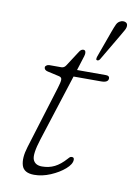

<svg xmlns="http://www.w3.org/2000/svg" viewBox="-80 -732 550 792"><g transform="rotate(10 195.0 -336.0)"><path d="M149.5 -411 100.5 -422Q85.5 -425.5 85.5 -437Q85.5 -441.5 90.8 -445.2Q96 -449 102.5 -449H152.5Q164.5 -449 171.5 -460L213 -524Q220.5 -536 230 -536Q240 -536 240 -523Q240 -518 238 -511Q236 -504 233 -495L218.5 -449H339.5Q354.5 -449 354.5 -438Q354.5 -420 324.5 -420H209L119.5 -141Q98.5 -75.5 107.2 -53.8Q116 -32 145 -32Q174 -32 197.5 -43.8Q221 -55.5 244.5 -82Q250.5 -89 253.2 -90.5Q256 -92 260.5 -92Q269.5 -92 269.5 -82Q269.5 -63.5 245.8 -42.8Q222 -22 187.2 -7.2Q152.5 7.5 119 7.5Q76 7.5 66.8 -22.2Q57.5 -52 72.5 -100.5L153.5 -363Q161 -387 161.2 -397.8Q161.5 -408.5 149.5 -411ZM330.5 -628Q338 -649 344 -661.8Q350 -674.5 364 -679Q374 -681.5 381.2 -678.2Q388.5 -675 389.5 -667.5Q391 -658 384.8 -646.5Q378.5 -635 370.5 -621.5L304.5 -509.5Q299.5 -501.5 292.5 -503Q288.5 -504 288.8 -508Q289 -512 290 -516Z"/></g></svg>

Font: Fraunces 9pt S100 Thin
Style: Italic
Weight: 100
Italic angle: -16°
Version: Version 1.000; ttfautohint (v1.8.3)